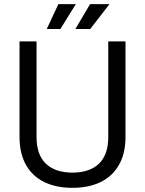

<svg xmlns="http://www.w3.org/2000/svg" viewBox="-20 -902 706 936"><path d="M333 13.7Q254.9 13.7 197.3 -13.7Q138.7 -42 107.4 -96.7Q75.2 -153.3 75.2 -234.4Q75.2 -389.6 75.2 -700.2Q95.7 -700.2 158.2 -700.2Q158.2 -583 158.2 -233.4Q158.2 -147.5 204.1 -103.5Q250 -60.5 333 -60.5Q416 -60.5 461.9 -103.5Q507.8 -147.5 507.8 -233.4Q507.8 -388.7 507.8 -700.2Q529.3 -700.2 591.8 -700.2Q591.8 -584 591.8 -234.4Q591.8 -153.3 559.6 -97.7Q528.3 -42 468.8 -13.7Q411.1 13.7 333 13.7ZM347.7 -760.7Q366.2 -791 418.9 -881.8Q442.4 -881.8 513.7 -881.8Q490.2 -851.6 419.9 -760.7Q402.3 -760.7 347.7 -760.7ZM208 -760.7Q222.7 -791 264.6 -881.8Q286.1 -881.8 349.6 -881.8Q331.1 -851.6 274.4 -760.7Q257.8 -760.7 208 -760.7Z"/></svg>

Font: Kadena Space Grotesk
Style: Regular
Weight: 400
Designer: Florian Karsten
Version: Version 2.000